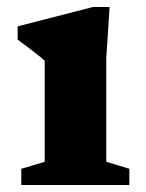

<svg xmlns="http://www.w3.org/2000/svg" viewBox="-20 -530 418 550"><path d="M294 -510 284.5 -364.5V-66.5L350.5 -46.5V0H41V-46.5L108 -66.5V-356Q102 -362 89.2 -372Q76.5 -382 61 -393.8Q45.5 -405.5 30.5 -416.5V-454.5L246.5 -510Z"/></svg>

Font: Newsreader 9pt
Style: Bold
Weight: 700
Designer: Hugues Gentile
Foundry: Production Type
Version: Version 1.003